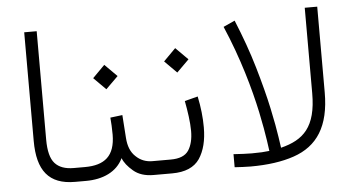

<svg xmlns="http://www.w3.org/2000/svg" viewBox="-48 -740 1519 823"><g transform="rotate(-5 712.0 -329.0)"><path d="M82 -190.4C82 -63 130.4 0 243.2 0H264.2V-59.6H243.2C206.5 -59.6 179.7 -69.3 162.1 -88.9C144.5 -108.4 135.7 -142.6 135.7 -190.9V-657.7H82Z M418 -261.2C419.9 -239.7 421.4 -215.3 421.4 -187.5C420.9 -96.2 376.5 -59.6 291 -59.6H244.6V0H290.5C363.3 0 423.8 -26.9 450.7 -84C458 -64.9 472.7 -46.4 494.6 -27.8C516.1 -9.3 544.9 0 581.1 0H601.1V-59.6H581.5C553.7 -59.6 529.8 -68.8 510.3 -87.9C490.2 -106.4 479.5 -133.3 477.1 -168.5L470.2 -267.6ZM359.4 -436 411.6 -383.8 464.4 -436 411.6 -488.8Z M661.1 0C717.3 0 756.8 -17.1 779.8 -50.8C802.2 -84.5 813.5 -128.9 813.5 -185.1C813.5 -227.5 808.6 -272 798.8 -318.8L742.2 -304.2C750.5 -260.7 757.8 -211.9 757.8 -174.3C757.8 -139.6 751 -111.8 737.3 -90.8C723.1 -69.8 697.8 -59.6 660.2 -59.6H581.5V0ZM668.5 -481 720.7 -428.7 773.4 -481 720.7 -533.7Z M999 0C1072.3 0 1134.8 -8.8 1186 -26.4C1288.6 -61.5 1342.8 -142.6 1342.8 -288.6V-657.7H1289.1V-290C1289.1 -144 1233.4 -93.3 1135.7 -68.8C1135.7 -68.8 1133.3 -84.5 1128.9 -115.2C1124.5 -146 1116.7 -188 1105.5 -240.7C1094.2 -293.5 1078.6 -353.5 1059.1 -420.4C1039.6 -487.3 1014.6 -556.6 984.9 -628.9L935.5 -606.4C996.1 -465.8 1033.7 -331.1 1055.7 -228C1066.4 -176.3 1073.7 -135.3 1078.1 -105C1082.5 -74.7 1084.5 -59.6 1084.5 -59.6C1063.5 -57.1 1043.9 -55.7 1008.8 -55.7C984.9 -55.7 962.9 -57.1 930.2 -59.1V-2.9C954.1 -1.5 977.1 0 999 0Z"/></g></svg>

Font: Vazirmatn ExtraLight
Style: Regular
Weight: 200
Designer: Saber Rastikerdar
Foundry: Saber Rastikerdar
Version: Version 33.003